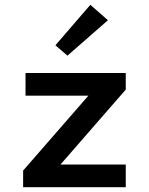

<svg xmlns="http://www.w3.org/2000/svg" viewBox="-20 -777 620 797"><path d="M76 0V-69L347 -380H86V-474H502V-405L231 -94H502V0ZM260 -546 210 -589 355 -757 428 -693Z"/></svg>

Font: Sometype Mono SemiBold
Style: Regular
Weight: 600
Designer: Ryoichi Tsunekawa
Foundry: Dharma Type
Version: Version 1.001